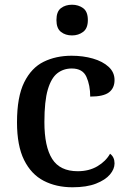

<svg xmlns="http://www.w3.org/2000/svg" viewBox="-20 -783 544 813"><path d="M287 10Q218 10 165 -17.5Q112 -45 82 -105.5Q52 -166 52 -265Q52 -373 82.5 -434.5Q113 -496 165 -521.5Q217 -547 283 -547Q332 -547 373.5 -535Q415 -523 440 -500Q465 -477 465 -444Q465 -410 441.5 -392Q418 -374 362 -374Q362 -422 346 -457.5Q330 -493 284 -493Q249 -493 223 -473Q197 -453 182.5 -404Q168 -355 168 -266Q168 -162 201 -110Q234 -58 309 -58Q357 -58 392.5 -79Q428 -100 446 -132Q465 -118 465 -91Q465 -67 445.5 -44Q426 -21 386.5 -5.5Q347 10 287 10ZM285 -633Q257 -633 238 -648Q219 -663 219 -698Q219 -734 238 -748.5Q257 -763 285 -763Q312 -763 332 -748.5Q352 -734 352 -698Q352 -663 332 -648Q312 -633 285 -633Z"/></svg>

Font: Noto Serif Tibetan Medium
Style: Regular
Weight: 500
Designer: Monotype Design Team
Foundry: Monotype Imaging Inc.
Version: Version 2.103; ttfautohint (v1.8.4.7-5d5b)